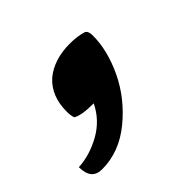

<svg xmlns="http://www.w3.org/2000/svg" viewBox="-122 -218 438 438"><g transform="rotate(-45 97.5 1.5)"><path d="M-45 88Q-8 86 28 66Q64 46 82 9Q42 9 28 0Q25 -9 25 -21Q25 -71 56 -99Q88 -126 140 -126Q164 -126 183 -120Q190 -116 190 -102Q190 -54 165 -1.5Q140 51 92.5 90Q45 129 -11 129Q-45 129 -45 88Z"/></g></svg>

Font: Clara
Style: Regular
Weight: 400
Designer: Proyecto DEMO
Foundry: Proyecto DEMO
Version: Version 1.002